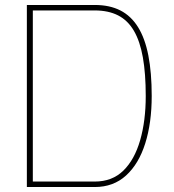

<svg xmlns="http://www.w3.org/2000/svg" viewBox="-20 -752 700 772"><path d="M88 0V-732H361Q421 -732 464 -710Q507 -688 535 -643Q563 -598 576.5 -529Q590 -460 590 -366Q590 -258 564 -175.5Q538 -93 487 -46.5Q436 0 361 0ZM112 -22H361Q431 -22 476 -66Q521 -110 543.5 -188Q566 -266 566 -366Q566 -456 554.5 -521Q543 -586 518.5 -628Q494 -670 455 -690Q416 -710 361 -710H112Z"/></svg>

Font: Exo Thin Thin
Style: Regular
Weight: 250
Version: Version 2.000